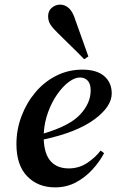

<svg xmlns="http://www.w3.org/2000/svg" viewBox="-20 -796 503 830"><path d="M218 14Q144 14 97.5 -34Q51 -82 51 -173Q51 -236 73 -294Q95 -352 133.5 -397.5Q172 -443 224 -469Q276 -495 336 -495Q398 -495 430.5 -467Q463 -439 463 -392Q463 -335 387.5 -279.5Q312 -224 169 -193Q172 -128 200 -98Q228 -68 277 -68Q321 -68 356 -91Q391 -114 415 -145L430 -134Q410 -96 378.5 -62Q347 -28 307 -7Q267 14 218 14ZM326 -461Q303 -461 277 -441.5Q251 -422 227.5 -388.5Q204 -355 188 -311.5Q172 -268 169 -219Q281 -252 326.5 -301Q372 -350 372 -405Q372 -434 359 -447.5Q346 -461 326 -461ZM362 -552 344 -540Q316 -569 287 -597Q258 -625 230 -653Q209 -673 198.5 -689Q188 -705 188 -726Q188 -749 204 -762.5Q220 -776 240 -776Q261 -776 278 -760.5Q295 -745 306 -709Q320 -669 334 -630.5Q348 -592 362 -552Z"/></svg>

Font: DM Serif Text
Style: Italic
Weight: 400
Italic angle: -12°
Designer: Colophon Foundry, Frank Grießhammer
Foundry: Colophon Foundry
Version: Version 5.100; ttfautohint (v1.8.2)